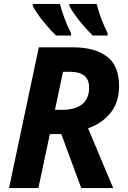

<svg xmlns="http://www.w3.org/2000/svg" viewBox="-20 -954 649 974"><path d="M25.9 0 176.8 -713.9H352.1Q459.5 -713.9 521.7 -667.7Q584 -621.6 584 -518.1Q584 -433.1 539.3 -379.6Q494.6 -326.2 426.8 -303.2L554.2 0H392.1L291 -273.9H232.9L174.8 0ZM258.8 -397H296.9Q360.8 -397 396.5 -425Q432.1 -453.1 432.1 -509.8Q432.1 -589.8 335.9 -589.8H299.8ZM450.2 -773.9Q429.7 -793.9 406.7 -820.1Q383.8 -846.2 363.8 -873.5Q343.8 -900.9 332 -923.8V-934.1H470.2Q478.5 -900.4 492.9 -861.6Q507.3 -822.8 525.9 -786.1V-773.9ZM264.2 -773.9Q243.7 -793.9 220.7 -820.1Q197.8 -846.2 177.7 -873.5Q157.7 -900.9 146 -923.8V-934.1H284.2Q292.5 -900.4 306.9 -861.6Q321.3 -822.8 340.3 -786.1V-773.9Z"/></svg>

Font: Open Sans
Style: Bold Italic
Weight: 700
Italic angle: -12°
Designer: Monotype Design Team
Foundry: Monotype Imaging Inc.
Version: Version 3.003; ttfautohint (v1.8.4)